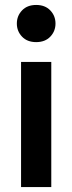

<svg xmlns="http://www.w3.org/2000/svg" viewBox="-20 -755 292 775"><path d="M187 -505V0H65V-505ZM126 -585Q90 -585 69 -607Q48 -629 48 -660Q48 -691 69 -713Q90 -735 126 -735Q162 -735 183 -713Q204 -691 204 -660Q204 -629 183 -607Q162 -585 126 -585Z"/></svg>

Font: Livvic SemiBold
Style: Regular
Weight: 600
Designer: Jacques Le Bailly, Baron von Fonthausen
Version: Version 1.001; ttfautohint (v1.8.2)